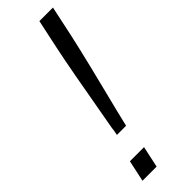

<svg xmlns="http://www.w3.org/2000/svg" viewBox="-237 -699 711 711"><g transform="rotate(-45 118.5 -344.0)"><path d="M76 -218Q125 -497 140 -566L166 -688H237L211 -566Q189 -466 134 -249L119 -187H71Q75 -206 76 -218ZM18 0 36 -84H110L92 0Z"/></g></svg>

Font: Saira Semi Condensed Light
Style: Italic
Weight: 300
Width: 4
Italic angle: -12°
Designer: Hector Gatti with collaboration of the Omnibus-Type team
Foundry: Omnibus-Type
Version: Version 1.001; ttfautohint (v1.8)